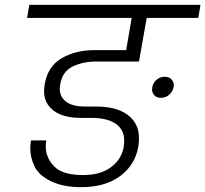

<svg xmlns="http://www.w3.org/2000/svg" viewBox="-20 -760 848 793"><path d="M808 -740 799 -686H586L554 -506H380Q323 -506 280.5 -485.5Q238 -465 229 -413Q227 -402 227 -392Q227 -360 253 -340Q279 -320 331 -320H376Q462 -320 508 -285Q554 -250 554 -190Q554 -173 551 -153Q538 -79 476.5 -33Q415 13 315 13Q241 13 190.5 -11.5Q140 -36 122.5 -73Q105 -110 105 -146Q105 -163 108 -180H171Q169 -167 169 -155Q169 -109 203.5 -73Q238 -37 323 -37Q395 -37 438.5 -69.5Q482 -102 491 -153Q493 -167 493 -180Q493 -224 458.5 -248.5Q424 -273 357 -273H315Q241 -273 201.5 -303Q162 -333 162 -383Q162 -397 165 -414Q178 -487 235.5 -520Q293 -553 370 -553H501L524 -686H92L101 -740ZM660 -443Q679 -443 688.5 -432Q698 -421 698 -408Q698 -404 697 -400Q693 -381 678.5 -368.5Q664 -356 645 -356Q626 -356 617 -367Q608 -378 608 -390Q608 -395 609 -400Q612 -418 626.5 -430.5Q641 -443 660 -443Z"/></svg>

Font: Fz Poppins Light
Style: Italic
Weight: 300
Italic angle: -10°
Designer: Ninad Kale (Devanagari), Jonny Pinhorn (Latin)
Foundry: Indian Type Foundry
Version: Vit hóa bi Vntype.Com & FontZin.Com